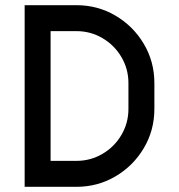

<svg xmlns="http://www.w3.org/2000/svg" viewBox="-20 -720 690 740"><path d="M75 -700H275Q357 -700 425.5 -659.5Q494 -619 534.5 -550.5Q575 -482 575 -400V-300Q575 -218 534.5 -149.5Q494 -81 425.5 -40.5Q357 0 275 0H75ZM275 -100Q329 -100 375 -127Q421 -154 448 -200Q475 -246 475 -300V-400Q475 -454 448 -500Q421 -546 375 -573Q329 -600 275 -600H175V-100Z"/></svg>

Font: Monoikos Medium
Style: Regular
Weight: 500
Designer: Brian Krent
Version: Version 0.088